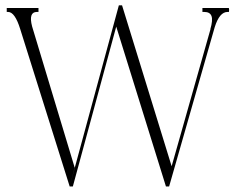

<svg xmlns="http://www.w3.org/2000/svg" viewBox="-20 -674 872 709"><path d="M727.5 -629.9V-644.5H779.3H786.1H793H826.2Q824.2 -644.5 826.2 -637.7Q824.7 -629.9 826.2 -629.9H820.3Q790.5 -629.9 772.9 -573.7L604.5 14.6H592.8L409.2 -575.7L249 14.6H237.3L418.9 -654.3H430.7L613.8 -60.1L757.3 -566.4H756.8Q766.6 -599.6 761 -614.7Q755.4 -629.9 734.4 -629.9ZM122.1 -644.5V-629.9H116.2Q84.5 -629.9 98.6 -576.2L255.9 -54.7L237.3 14.6L54.7 -566.4Q35.2 -629.9 9.8 -629.9H4.9V-644.5H30.3H53.7H78.1Z"/></svg>

Font: Elaris
Style: Regular
Weight: 500
Version: Version 1.0